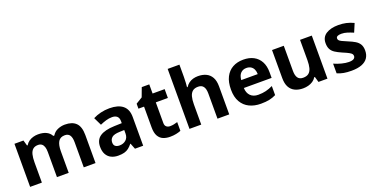

<svg xmlns="http://www.w3.org/2000/svg" viewBox="-24 -1519 4470 2287"><g transform="rotate(-20 2211.0 -375.0)"><path d="M719 -556Q812 -556 859.5 -508.5Q907 -461 907 -356V0H758V-319Q758 -378 738 -407.5Q718 -437 676 -437Q617 -437 592 -395Q567 -353 567 -274V0H418V-319Q418 -358 409 -384Q400 -410 382 -423.5Q364 -437 336 -437Q295 -437 271 -416Q247 -395 237 -355Q227 -315 227 -257V0H78V-546H192L212 -476H220Q237 -504 262 -521.5Q287 -539 317.5 -547.5Q348 -556 379 -556Q439 -556 481 -536.5Q523 -517 545 -476H558Q583 -518 627.5 -537Q672 -556 719 -556Z M1284 -557Q1394 -557 1452.5 -509.5Q1511 -462 1511 -364V0H1407L1378 -74H1374Q1351 -45 1326.5 -26Q1302 -7 1270.5 1.5Q1239 10 1193 10Q1145 10 1106.5 -8.5Q1068 -27 1046 -65.5Q1024 -104 1024 -163Q1024 -250 1085 -291.5Q1146 -333 1268 -337L1363 -340V-364Q1363 -407 1340.5 -427Q1318 -447 1278 -447Q1238 -447 1200 -435.5Q1162 -424 1124 -407L1075 -508Q1119 -531 1172.5 -544Q1226 -557 1284 -557ZM1305 -251Q1233 -249 1205 -225Q1177 -201 1177 -162Q1177 -128 1197 -113.5Q1217 -99 1249 -99Q1297 -99 1330 -127.5Q1363 -156 1363 -208V-253Z M1894 -109Q1919 -109 1942 -114Q1965 -119 1988 -126V-15Q1964 -5 1928.5 2.5Q1893 10 1851 10Q1802 10 1763.5 -6Q1725 -22 1702.5 -61.5Q1680 -101 1680 -171V-434H1609V-497L1691 -547L1734 -662H1829V-546H1982V-434H1829V-171Q1829 -140 1847 -124.5Q1865 -109 1894 -109Z M2247 -605Q2247 -565 2244.5 -528Q2242 -491 2240 -476H2248Q2266 -504 2290 -521.5Q2314 -539 2343.5 -547.5Q2373 -556 2406 -556Q2465 -556 2509 -535Q2553 -514 2577.5 -470Q2602 -426 2602 -356V0H2453V-319Q2453 -378 2431.5 -407.5Q2410 -437 2365 -437Q2320 -437 2294.5 -416Q2269 -395 2258 -355Q2247 -315 2247 -257V0H2098V-760H2247Z M2980 -556Q3056 -556 3110.5 -527Q3165 -498 3195 -443Q3225 -388 3225 -308V-236H2873Q2875 -173 2910.5 -137Q2946 -101 3009 -101Q3062 -101 3105 -111.5Q3148 -122 3194 -144V-29Q3154 -9 3109.5 0.5Q3065 10 3002 10Q2920 10 2857 -20.5Q2794 -51 2758 -113Q2722 -175 2722 -269Q2722 -365 2754.5 -428.5Q2787 -492 2845 -524Q2903 -556 2980 -556ZM2981 -450Q2938 -450 2909.5 -422Q2881 -394 2876 -335H3085Q3085 -368 3073.5 -394Q3062 -420 3039 -435Q3016 -450 2981 -450Z M3847 -546V0H3733L3713 -70H3705Q3688 -42 3661.5 -24.5Q3635 -7 3603 1.5Q3571 10 3537 10Q3479 10 3435 -11Q3391 -32 3367 -76Q3343 -120 3343 -190V-546H3492V-227Q3492 -169 3513 -139Q3534 -109 3580 -109Q3626 -109 3651.5 -130Q3677 -151 3687.5 -191Q3698 -231 3698 -289V-546Z M4384 -162Q4384 -107 4358 -68.5Q4332 -30 4280 -10Q4228 10 4151 10Q4094 10 4053 2.5Q4012 -5 3971 -22V-145Q4015 -125 4066 -112Q4117 -99 4156 -99Q4200 -99 4218.5 -112Q4237 -125 4237 -146Q4237 -160 4229.5 -171Q4222 -182 4197 -196Q4172 -210 4119 -232Q4068 -254 4035 -275.5Q4002 -297 3986 -327.5Q3970 -358 3970 -404Q3970 -480 4029 -518Q4088 -556 4186 -556Q4237 -556 4283 -546Q4329 -536 4378 -513L4333 -406Q4293 -423 4257 -434.5Q4221 -446 4184 -446Q4151 -446 4134.5 -437Q4118 -428 4118 -410Q4118 -397 4126.5 -386.5Q4135 -376 4159.5 -364Q4184 -352 4232 -332Q4279 -313 4313 -292.5Q4347 -272 4365.5 -241.5Q4384 -211 4384 -162Z"/></g></svg>

Font: Noto Sans Hebrew
Style: Bold
Weight: 700
Designer: Monotype Design Team
Foundry: Monotype Imaging Inc.
Version: Version 2.003